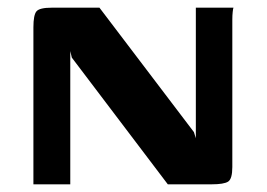

<svg xmlns="http://www.w3.org/2000/svg" viewBox="-20 -480 695 500"><path d="M67 0V-409Q67 -441 75 -450.5Q83 -460 115 -460H239L485 -136L490 -120V-460H588Q587 -458 586 -449Q585 -440 585 -429Q585 -418 585 -410V-45Q585 -14 574 -7Q563 0 531 0H417L167 -330L163 -347V0Z"/></svg>

Font: Genos Thin SemiBold
Style: Regular
Weight: 600
Version: Version 1.010